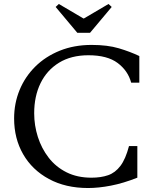

<svg xmlns="http://www.w3.org/2000/svg" viewBox="-20 -936 774 966"><path d="M423 10Q310 10 226 -35.5Q142 -81 96.5 -160Q51 -239 51 -340Q51 -416 78.5 -483Q106 -550 157.5 -601Q209 -652 281 -681Q353 -710 441 -710Q521 -710 578 -693Q635 -676 681 -654V-520H640Q624 -580 572 -619Q520 -658 425 -658Q338 -658 277 -620.5Q216 -583 184 -517.5Q152 -452 152 -366Q152 -305 170.5 -247Q189 -189 225 -142.5Q261 -96 315 -69Q369 -42 440 -42Q488 -42 524 -54.5Q560 -67 586 -101.5Q612 -136 629 -201H671V-42Q600 -14 538 -2Q476 10 423 10ZM369 -771 260 -901 276 -916 400 -843H402L526 -916L542 -901L433 -771Z"/></svg>

Font: Hedvig Letters Serif 12pt
Style: Regular
Weight: 400
Designer: Alexander Örn & Tor Weibull
Foundry: Kanon Foundry
Version: Version 1.000; ttfautohint (v1.8.4.7-5d5b)